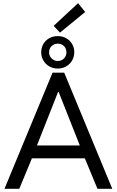

<svg xmlns="http://www.w3.org/2000/svg" viewBox="-20 -1170 724 1190"><path d="M305.7 -719.7H377.9L675.8 0H584L505.9 -188.5H177.7L99.6 0H7.8ZM235.4 -845.7Q235.4 -874.5 248.8 -897.5Q262.2 -920.4 285.6 -933.3Q309.1 -946.3 337.9 -946.3Q366.2 -946.3 389.9 -933.3Q413.6 -920.4 427 -897.5Q440.4 -874.5 440.4 -845.7Q440.4 -818.4 427 -795.2Q413.6 -772 390.1 -758.5Q366.7 -745.1 337.9 -745.1Q309.1 -745.1 285.6 -758.5Q262.2 -772 248.8 -795.2Q235.4 -818.4 235.4 -845.7ZM391.6 -845.7Q391.6 -869.6 376.5 -884.5Q361.3 -899.4 337.9 -899.4Q315.4 -899.4 299.8 -884.3Q284.2 -869.1 284.2 -845.7Q284.2 -823.7 300 -807.9Q315.9 -792 337.9 -792Q361.3 -792 376.5 -807.6Q391.6 -823.2 391.6 -845.7ZM312.5 -1009.8 463.9 -1150.4 507.8 -1095.7 351.6 -967.8ZM474.6 -268.6 343.8 -599.6H339.8L209 -268.6Z"/></svg>

Font: Reddit Sans Fudge
Style: Regular
Weight: 400
Designer: Stephen Hutchings
Foundry: Reddit
Version: Version 1.011